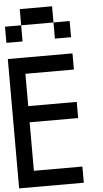

<svg xmlns="http://www.w3.org/2000/svg" viewBox="-69 -1141 637 1183"><g transform="rotate(-5 250.0 -550.0)"><path d="M0 0V-800H400V-700H100V-500H400V-400H100V-100H400V0ZM100 -1100H300V-1000H100ZM0 -900V-1000H100V-900ZM300 -1000H400V-900H300Z"/></g></svg>

Font: Galmuri9 Regular
Style: Regular
Weight: 400
Designer: Lee Minseo (quiple)
Version: Version 2.399;hotconv 1.1.1;makeotfexe 2.6.0 DEVELOPMENT